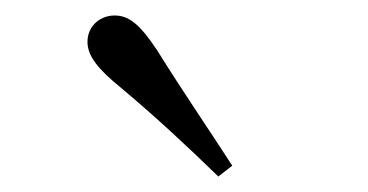

<svg xmlns="http://www.w3.org/2000/svg" viewBox="-20 -838 475 248"><path d="M280 -624C249 -672 216 -720 183 -773C161 -806 147 -818 128 -818C110 -818 93 -805 93 -784C93 -766 106 -749 137 -724C181 -687 222 -649 262 -610Z"/></svg>

Font: Harano Aji Mincho K1
Style: Regular
Weight: 400
Foundry: Masamichi Hosoda
Version: HaranoAjiMinchoK1-Regular version 20230610;ttx 4.39.4